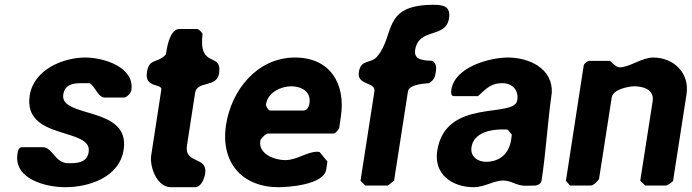

<svg xmlns="http://www.w3.org/2000/svg" viewBox="-20 -774 2886 801"><path d="M53 -133C36 -26 173 7 252 7C348 7 478 -32 496 -150C524 -334 228 -279 244 -380C251 -422 285 -427 319 -427H353C378 -414 388 -367 417 -367H497C509 -367 526 -386 528 -397C543 -495 411 -534 336 -534C243 -534 121 -484 104 -376C75 -187 366 -244 350 -140C343 -94 301 -93 265 -93C209 -93 200 -160 158 -160H72C57 -160 54 -141 53 -133Z M593 -473C582 -405 657 -427 653 -400L611 -127C603 -78 635 7 693 7H793C821 7 833 -32 836 -50C847 -124 748 -88 760 -167L794 -387C802 -438 885 -407 894 -468C908 -561 807 -483 825 -633C823 -638 810 -653 802 -653H728C684 -653 674 -556 672 -547C637 -508 602 -533 593 -473Z M923 -253C899 -96 990 7 1143 7C1179 7 1331 -2 1341 -67L1346 -100L1313 -140C1313 -140 1306 -141 1304 -141C1260 -141 1219 -106 1170 -106C1126 -106 1057 -131 1066 -187C1067 -195 1089 -217 1098 -217H1372C1380 -217 1392 -233 1395 -240L1402 -287C1423 -425 1357 -534 1211 -534C1052 -534 945 -397 923 -253ZM1090 -340C1098 -390 1154 -414 1195 -414C1236 -414 1279 -393 1271 -343C1269 -331 1263 -313 1246 -313H1106C1101 -313 1088 -330 1090 -340Z M1484 -20 1504 0H1598L1624 -20L1682 -393C1687 -425 1766 -426 1770 -427C1790 -440 1795 -452 1798 -473C1801 -494 1801 -507 1785 -520C1749 -522 1705 -522 1712 -566C1727 -660 1840 -612 1853 -697C1861 -746 1832 -754 1789 -754C1573 -754 1629 -630 1555 -540C1527 -505 1486 -530 1477 -473C1468 -417 1548 -433 1542 -393Z M1804 -145C1789 -46 1867 7 1957 7C2000 7 2041 -21 2079 -21C2113 -21 2134 1 2172 1C2179 1 2209 0 2216 0C2232 -5 2238 -10 2240 -25C2258 -144 2265 -269 2282 -387C2287 -488 2188 -534 2099 -534C2025 -534 1878 -496 1863 -400C1862 -392 1859 -373 1874 -373H1974C2014 -410 2032 -427 2076 -427C2117 -427 2145 -398 2138 -356C2126 -278 1839 -368 1804 -145ZM1947 -160C1956 -221 2028 -234 2074 -234C2081 -234 2098 -234 2098 -233L2115 -213C2116 -213 2113 -196 2112 -189C2103 -132 2064 -99 2007 -99C1973 -99 1941 -121 1947 -160Z M2341 -20 2358 0H2445C2452 0 2462 -8 2467 -13C2471 -17 2479 -26 2479 -27L2532 -367C2537 -402 2604 -414 2627 -414C2661 -414 2710 -401 2703 -353L2651 -20L2672 0H2758C2764 0 2787 -15 2788 -20L2844 -380C2858 -470 2790 -534 2705 -534C2657 -534 2607 -493 2564 -493C2551 -493 2529 -516 2525 -520H2439C2430 -520 2416 -509 2415 -500Z"/></svg>

Font: Asimov Print
Style: CIt
Weight: 500
Designer: Google
Version: Version 2.000980: 2014